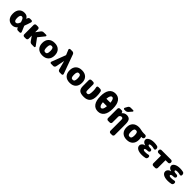

<svg xmlns="http://www.w3.org/2000/svg" viewBox="676 -3200 5849 5849"><g transform="rotate(45 3601.0 -275.0)"><path d="M393 -235Q396 -244 393 -253Q366 -339 343.5 -366.5Q321 -394 288 -394Q256 -394 237.5 -361Q219 -328 219 -260Q219 -192 237.5 -159Q256 -126 288 -126Q321 -126 345.5 -149.5Q370 -173 393 -235ZM544 -238Q584 -147 622 -52Q629 -33 617.5 -16.5Q606 0 586 0H514Q489 0 469.5 -15.5Q450 -31 445 -55Q444 -56 443 -60Q442 -64 442 -65Q439 -73 435 -67Q366 10 268 10Q160 10 96.5 -61.5Q33 -133 33 -260Q33 -387 96.5 -458.5Q160 -530 268 -530Q323 -530 360 -512.5Q397 -495 436 -440Q438 -438 440 -438Q442 -438 443 -440Q444 -444 445 -452Q446 -460 447 -464Q452 -488 470.5 -504Q489 -520 514 -520H576Q597 -520 610 -503Q623 -486 617 -466Q579 -339 544 -254Q541 -246 544 -238Z M1071 -263 1232 -46Q1242 -32 1234 -16Q1226 0 1209 0H1108Q1050 0 1018 -46L919 -189Q919 -190 917 -190Q916 -190 916 -189V-57Q916 -34 899 -17Q882 0 859 0H783Q760 0 743 -17Q726 -34 726 -57V-463Q726 -486 743 -503Q760 -520 783 -520H859Q882 -520 899 -503Q916 -486 916 -463V-341Q916 -340 917 -340L919 -341L1017 -474Q1050 -520 1108 -520H1209Q1226 -520 1233.5 -505Q1241 -490 1231 -476L1071 -277Q1066 -270 1071 -263Z M1508 -151.5Q1527 -120 1569 -120Q1611 -120 1630 -151.5Q1649 -183 1649 -260Q1649 -337 1630 -368.5Q1611 -400 1569 -400Q1527 -400 1508 -368.5Q1489 -337 1489 -260Q1489 -183 1508 -151.5ZM1370 -458.5Q1441 -530 1569 -530Q1697 -530 1768 -458.5Q1839 -387 1839 -260Q1839 -133 1768 -61.5Q1697 10 1569 10Q1441 10 1370 -61.5Q1299 -133 1299 -260Q1299 -387 1370 -458.5Z M2204 -677 2431 -53Q2437 -33 2425.5 -16.5Q2414 0 2393 0H2307Q2282 0 2262 -15.5Q2242 -31 2236 -55L2161 -339Q2161 -340 2160 -340Q2159 -340 2159 -339L2101 -56Q2095 -32 2076 -16Q2057 0 2033 0H1937Q1916 0 1904 -17Q1892 -34 1900 -53L2072 -502Q2075 -510 2072 -518L2006 -678Q1998 -697 2009.5 -713.5Q2021 -730 2042 -730H2128Q2153 -730 2174 -715.5Q2195 -701 2204 -677Z M2686 -151.5Q2705 -120 2747 -120Q2789 -120 2808 -151.5Q2827 -183 2827 -260Q2827 -337 2808 -368.5Q2789 -400 2747 -400Q2705 -400 2686 -368.5Q2667 -337 2667 -260Q2667 -183 2686 -151.5ZM2548 -458.5Q2619 -530 2747 -530Q2875 -530 2946 -458.5Q3017 -387 3017 -260Q3017 -133 2946 -61.5Q2875 10 2747 10Q2619 10 2548 -61.5Q2477 -133 2477 -260Q2477 -387 2548 -458.5Z M3532 -520Q3558 -520 3578 -505Q3598 -490 3604 -466Q3623 -383 3623 -290Q3623 -134 3554.5 -62Q3486 10 3353 10Q3215 10 3159 -40.5Q3103 -91 3103 -210V-463Q3103 -486 3120 -503Q3137 -520 3160 -520H3234Q3257 -520 3274 -503Q3291 -486 3291 -463V-230Q3291 -174 3304.5 -154.5Q3318 -135 3353 -135Q3396 -135 3414.5 -174Q3433 -213 3433 -325Q3433 -400 3416 -465Q3411 -485 3423 -502.5Q3435 -520 3456 -520Z M4048 -440Q4055 -440 4055 -448Q4040 -605 3969 -605Q3898 -605 3883 -448Q3883 -440 3890 -440ZM4055 -282Q4055 -290 4048 -290H3890Q3883 -290 3883 -282Q3898 -125 3969 -125Q4040 -125 4055 -282ZM3769.5 -652.5Q3840 -750 3969 -750Q4098 -750 4168.5 -652.5Q4239 -555 4239 -365Q4239 -175 4168.5 -77.5Q4098 20 3969 20Q3840 20 3769.5 -77.5Q3699 -175 3699 -365Q3699 -555 3769.5 -652.5Z M4845 -300V163Q4845 186 4828 203Q4811 220 4788 220H4717Q4694 220 4677 203Q4660 186 4660 163V-300Q4660 -346 4647 -363Q4634 -380 4600 -380Q4572 -380 4548.5 -358Q4525 -336 4525 -310V-57Q4525 -34 4508 -17Q4491 0 4468 0H4392Q4369 0 4352 -17Q4335 -34 4335 -57V-463Q4335 -486 4352 -503Q4369 -520 4392 -520H4460Q4484 -520 4501 -503.5Q4518 -487 4519 -463V-455Q4519 -454 4520 -454Q4522 -454 4522 -455Q4584 -530 4675 -530Q4766 -530 4805.5 -478Q4845 -426 4845 -300ZM4708 -770Q4725 -770 4731.5 -755Q4738 -740 4727 -728L4643 -632Q4606 -590 4548 -590H4502Q4483 -590 4473.5 -606.5Q4464 -623 4473 -640L4517 -720Q4544 -770 4602 -770Z M5140 -151.5Q5159 -120 5201 -120Q5243 -120 5262 -151.5Q5281 -183 5281 -260Q5281 -337 5262 -368.5Q5243 -400 5201 -400Q5159 -400 5140 -368.5Q5121 -337 5121 -260Q5121 -183 5140 -151.5ZM5494 -500Q5517 -500 5534 -483Q5551 -466 5551 -443V-427Q5551 -404 5534 -387Q5517 -370 5494 -370H5463Q5455 -370 5457 -362Q5471 -320 5471 -260Q5471 -133 5400 -61.5Q5329 10 5201 10Q5073 10 5002 -61.5Q4931 -133 4931 -260Q4931 -387 5002 -458.5Q5073 -530 5201 -530Q5251 -530 5311.5 -515Q5372 -500 5426 -500Z M5997 -140Q6018 -145 6035 -132Q6052 -119 6052 -98V-77Q6052 -51 6036.5 -31Q6021 -11 5996 -6Q5921 10 5857 10Q5732 10 5664.5 -31.5Q5597 -73 5597 -140Q5597 -189 5633 -226Q5669 -263 5725 -269Q5727 -269 5727 -270Q5727 -271 5726 -271Q5602 -305 5602 -395Q5602 -450 5671 -490Q5740 -530 5857 -530Q5920 -530 5987 -515Q6011 -510 6026.5 -489.5Q6042 -469 6042 -443V-422Q6042 -401 6025 -389Q6008 -377 5988 -382Q5922 -400 5877 -400Q5787 -400 5787 -365Q5787 -344 5814 -333.5Q5841 -323 5912 -321Q5935 -320 5951 -303.5Q5967 -287 5967 -265Q5967 -243 5951 -226.5Q5935 -210 5912 -209Q5838 -207 5810 -196Q5782 -185 5782 -165Q5782 -125 5867 -125Q5934 -125 5997 -140Z M6591 -520Q6614 -520 6631 -503Q6648 -486 6648 -463V-447Q6648 -424 6631 -407Q6614 -390 6591 -390H6489Q6481 -390 6481 -381V-57Q6481 -34 6464 -17Q6447 0 6424 0H6342Q6319 0 6302 -17Q6285 -34 6285 -57V-381Q6285 -390 6277 -390H6175Q6152 -390 6135 -407Q6118 -424 6118 -447V-463Q6118 -486 6135 -503Q6152 -520 6175 -520Z M7114 -140Q7135 -145 7152 -132Q7169 -119 7169 -98V-77Q7169 -51 7153.5 -31Q7138 -11 7113 -6Q7038 10 6974 10Q6849 10 6781.5 -31.5Q6714 -73 6714 -140Q6714 -189 6750 -226Q6786 -263 6842 -269Q6844 -269 6844 -270Q6844 -271 6843 -271Q6719 -305 6719 -395Q6719 -450 6788 -490Q6857 -530 6974 -530Q7037 -530 7104 -515Q7128 -510 7143.5 -489.5Q7159 -469 7159 -443V-422Q7159 -401 7142 -389Q7125 -377 7105 -382Q7039 -400 6994 -400Q6904 -400 6904 -365Q6904 -344 6931 -333.5Q6958 -323 7029 -321Q7052 -320 7068 -303.5Q7084 -287 7084 -265Q7084 -243 7068 -226.5Q7052 -210 7029 -209Q6955 -207 6927 -196Q6899 -185 6899 -165Q6899 -125 6984 -125Q7051 -125 7114 -140Z"/></g></svg>

Font: Rounded Mplus 1c Black
Style: Regular
Weight: 900
Version: Version 1.059.20150529